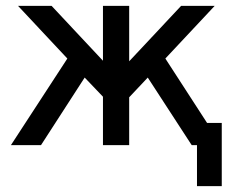

<svg xmlns="http://www.w3.org/2000/svg" viewBox="-20 -492 790 651"><path d="M17.1 0 208 -293V-293.9L41 -472.2H154.8L329.1 -286.1V-472.2H418V-284.2L594.2 -472.2H708L541 -293.9V-293L682.1 -75.2H731.9V139.2H647.9V0H629.9L481 -229L418 -162.1V0H329.1V-164.1L267.1 -229L119.1 0Z"/></svg>

Font: CMU Bright
Style: SemiBold
Weight: 600
Version: Version 0.7.0